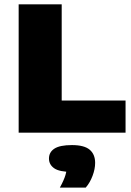

<svg xmlns="http://www.w3.org/2000/svg" viewBox="-20 -615 608 890"><path d="M66.5 0V-595H266V-149H562V0ZM257.5 254.5Q276.5 220 283.5 196.2Q290.5 172.5 290.5 146.5L327 182H314Q255.5 182 231.2 165Q207 148 207 120Q207 90.5 232.2 74Q257.5 57.5 313.5 57.5Q370.5 57.5 395.8 79Q421 100.5 421 140Q421 168.5 409 200.2Q397 232 377.5 254.5Z"/></svg>

Font: Encode Sans SC SemiExpanded ExtraBold
Style: Regular
Weight: 800
Width: 6
Designer: Multiple Designers
Foundry: Impallari Type
Version: Version 3.002